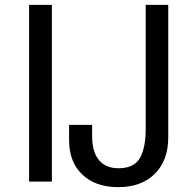

<svg xmlns="http://www.w3.org/2000/svg" viewBox="-20 -749 799 792"><path d="M194 -729V0H100V-729ZM469 -55Q533 -55 557 -97Q581 -139 581 -216V-729H674V-182Q674 -87 618.5 -32Q563 23 468 23Q374 23 319.5 -29Q265 -81 265 -170V-234H360V-187Q360 -123 388 -89Q416 -55 469 -55Z"/></svg>

Font: ColatingCofangSans
Style: Regular
Weight: 400
Foundry: GNU
Version: Version 412.227;June 27, 2022;FontCreator 11.0.0.2412 32-bit